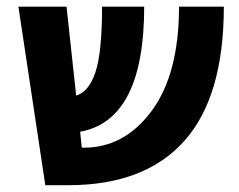

<svg xmlns="http://www.w3.org/2000/svg" viewBox="-20 -543 703 565"><path d="M113.3 2 34.2 -523.4H175.8L204.1 -261.7Q241.2 -272.5 260.7 -330.1Q280.3 -387.7 280.3 -523.4H404.3Q404.3 -189.5 215.8 -155.3L220.7 -108.4H226.6Q346.7 -108.4 426.8 -217.3Q506.8 -326.2 506.8 -523.4H638.7Q638.7 -258.8 522.5 -128.4Q406.2 2 180.7 2Z"/></svg>

Font: Gen Shin Gothic Bold
Style: Bold
Weight: 700
Designer: [Source Han Sans]
Ryoko NISHIZUKA  (kana & ideographs); Paul D. Hunt (Latin, Greek & Cyrillic); Wenlong ZHANG  (bopomofo
Version: Version 1.002.20150607